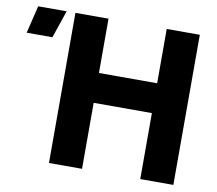

<svg xmlns="http://www.w3.org/2000/svg" viewBox="-226 -797 1005 888"><g transform="rotate(10 276.5 -352.5)"><path d="M487.1 0V-705H642.5V0ZM58.4 0V-705H213.7V0ZM156.6 -309.9V-450H544.3V-309.9ZM-147.8 -575.5 -116.5 -705H17.1L-26.9 -575.5Z"/></g></svg>

Font: TikTok Sans Light
Style: Regular
Weight: 300
Version: Version 4.000